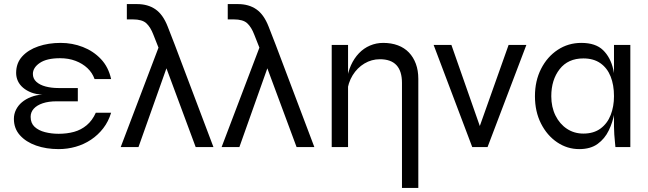

<svg xmlns="http://www.w3.org/2000/svg" viewBox="-20 -720 3171 940"><path d="M267 10Q206 10 156.5 -7.5Q107 -25 77.5 -58Q48 -91 48 -138Q48 -162 58.5 -183Q69 -204 87.5 -219.5Q106 -235 131.5 -245Q157 -255 187 -257Q157 -258 133.5 -267Q110 -276 93 -290.5Q76 -305 67.5 -323.5Q59 -342 59 -363Q59 -411 88.5 -443.5Q118 -476 167.5 -493Q217 -510 277 -510Q334 -510 385.5 -490Q437 -470 474 -431Q511 -392 524 -333H443Q432 -364 408 -386.5Q384 -409 350 -422Q316 -435 274 -435Q209 -435 175 -412Q141 -389 141 -358Q141 -335 158 -319.5Q175 -304 203.5 -296.5Q232 -289 266 -289H361V-224H257Q218 -224 189.5 -214.5Q161 -205 145.5 -188Q130 -171 130 -148Q130 -117 149.5 -99Q169 -81 200.5 -73Q232 -65 267 -65Q308 -65 342.5 -74.5Q377 -84 404.5 -107Q432 -130 449 -168H524Q511 -125 485.5 -92Q460 -59 425.5 -36Q391 -13 350.5 -1.5Q310 10 267 10Z M778 -431H811L658 0H571L761 -500H836L1025 0H938ZM651 -700Q704 -700 741 -674.5Q778 -649 801 -590L836 -500L778 -431L731 -550Q717 -587 696.5 -606Q676 -625 631 -625H601V-700Z M1272 -431H1305L1152 0H1065L1255 -500H1330L1519 0H1432ZM1145 -700Q1198 -700 1235 -674.5Q1272 -649 1295 -590L1330 -500L1272 -431L1225 -550Q1211 -587 1190.5 -606Q1170 -625 1125 -625H1095V-700Z M1604 -500H1684V0H1604ZM1856 -510Q1896 -510 1928 -498Q1960 -486 1982 -463Q2004 -440 2016 -407.5Q2028 -375 2028 -334V200H1948V-314Q1948 -372 1921 -401Q1894 -430 1840 -430Q1799 -430 1764 -409Q1729 -388 1706.5 -351.5Q1684 -315 1679 -267L1678 -325Q1683 -367 1698.5 -401Q1714 -435 1737.5 -459.5Q1761 -484 1791.5 -497Q1822 -510 1856 -510Z M2341 -69H2317L2470 -500H2557L2367 0H2292L2103 -500H2190Z M2816 10Q2757 10 2707.5 -23.5Q2658 -57 2628.5 -115.5Q2599 -174 2599 -249Q2599 -324 2629 -383Q2659 -442 2710.5 -476Q2762 -510 2826 -510Q2896 -510 2932.5 -474.5Q2969 -439 2982.5 -380Q2996 -321 2996 -249Q2996 -211 2988 -166.5Q2980 -122 2960.5 -81.5Q2941 -41 2906 -15.5Q2871 10 2816 10ZM2836 -66Q2887 -66 2920.5 -91Q2954 -116 2970 -157.5Q2986 -199 2986 -249Q2986 -304 2969.5 -345.5Q2953 -387 2919.5 -410.5Q2886 -434 2836 -434Q2761 -434 2720 -381.5Q2679 -329 2679 -249Q2679 -196 2699.5 -154.5Q2720 -113 2755.5 -89.5Q2791 -66 2836 -66ZM2986 -500H3066V0H2993Q2993 -3 2991 -21Q2989 -39 2987.5 -61.5Q2986 -84 2986 -100Z"/></svg>

Font: Syne
Style: Regular
Weight: 400
Designer: Lucas Descroix
Foundry: Bonjour Monde
Version: Version 2.200